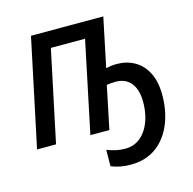

<svg xmlns="http://www.w3.org/2000/svg" viewBox="-133 -848 1235 1231"><g transform="rotate(-15 485.0 -232.0)"><path d="M587 250Q549 250 517 244Q485 238 456 226L457 117Q486 129 515.5 135.5Q545 142 578 142Q613 142 642.5 129Q672 116 695 91.5Q718 67 733.5 34.5Q749 2 757 -37Q765 -76 765 -118Q765 -174 748.5 -212Q732 -250 701.5 -269.5Q671 -289 628 -289Q609 -289 594 -287.5Q579 -286 568 -284L509 0H383L510 -606H283L155 0H29L180 -714H660L592 -388Q607 -392 626.5 -394.5Q646 -397 664 -397Q729 -397 781.5 -367.5Q834 -338 864.5 -278.5Q895 -219 895 -129Q895 -66 882 -9Q869 48 844 95Q819 142 782 177Q745 212 696 231Q647 250 587 250Z"/></g></svg>

Font: Noto Sans Display SemiBold
Style: Italic
Weight: 600
Italic angle: -12°
Designer: Monotype Design Team
Foundry: Monotype Imaging Inc.
Version: Version 2.003